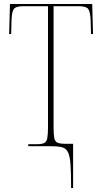

<svg xmlns="http://www.w3.org/2000/svg" viewBox="-20 -734 514 964"><path d="M337 210Q337 135 334 92Q331 49 321 29.5Q311 10 290.5 5Q270 0 235 0H122V-10H165Q190 -10 202 -16Q214 -22 217.5 -40.5Q221 -59 221 -98V-703H99Q61 -703 50.5 -690Q40 -677 38 -638L36 -563H26L30 -714H443L447 -563H437L435 -634Q433 -676 422.5 -689.5Q412 -703 374 -703H249V-97Q249 -59 252.5 -41Q256 -23 269 -17.5Q282 -12 310 -12H347V210Z"/></svg>

Font: Noto Serif Display Condensed Thin
Style: Regular
Weight: 100
Width: 3
Designer: Monotype Design Team
Foundry: Monotype Imaging Inc.
Version: Version 2.009